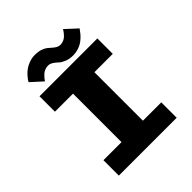

<svg xmlns="http://www.w3.org/2000/svg" viewBox="-244 -1051 1198 1198"><g transform="rotate(-45 355.0 -452.0)"><path d="M434 -731.5Q401 -731.5 375.8 -742Q350.5 -752.5 338.2 -764.8Q326 -777 310 -787.5Q294 -798 277 -798Q262.5 -798 248.5 -792.2Q234.5 -786.5 225.2 -778Q216 -769.5 208.8 -761Q201.5 -752.5 198 -747L195 -741L118.5 -810.5Q121 -816 127 -824.8Q133 -833.5 146.2 -848Q159.5 -862.5 175.8 -874.2Q192 -886 216.5 -894.8Q241 -903.5 267.5 -903.5Q294.5 -903.5 316 -896.5Q337.5 -889.5 350.5 -879.2Q363.5 -869 374.5 -858.8Q385.5 -848.5 398 -841.5Q410.5 -834.5 424.5 -834.5Q439 -834.5 452.8 -840.5Q466.5 -846.5 475.5 -855.2Q484.5 -864 491.2 -872.5Q498 -881 501 -887L504.5 -893L581 -822.5Q580.5 -822 573.5 -812.5Q566.5 -803 559.5 -794.2Q552.5 -785.5 539.2 -773.2Q526 -761 511.8 -752.5Q497.5 -744 476.8 -737.8Q456 -731.5 434 -731.5ZM615 -564H453V-136H615V0H104.5V-136H264V-564H104.5V-700H615Z"/></g></svg>

Font: League Mono ExtraBold
Style: Regular
Weight: 800
Width: 6
Designer: Tyler Finck
Foundry: The League of Moveable Type / Tyler Finck
Version: Version 2.210